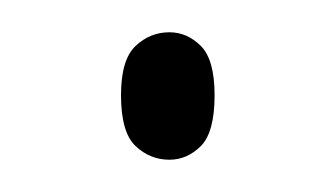

<svg xmlns="http://www.w3.org/2000/svg" viewBox="-20 -93 208 119"><path d="M85 6Q73 6 64 -2.5Q55 -11 55 -34Q55 -56 64 -64.5Q73 -73 85 -73Q96 -73 104.5 -64.5Q113 -56 113 -34Q113 -11 104.5 -2.5Q96 6 85 6Z"/></svg>

Font: Noto Serif Tamil Condensed Thin
Style: Regular
Weight: 100
Width: 3
Designer: Indian Type Foundry, Tom Grace, and the Monotype Design Team
Foundry: Monotype Imaging Inc.
Version: Version 2.004; ttfautohint (v1.8.4.7-5d5b)